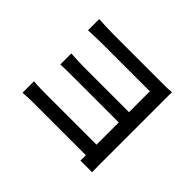

<svg xmlns="http://www.w3.org/2000/svg" viewBox="-151 -970 1257 1257"><g transform="rotate(45 478.0 -341.0)"><path d="M122 -16C143 -18 185 -20 223 -20H705C704 -1 704 18 704 30H812C812 12 811 -15 811 -36V-640C811 -667 811 -695 812 -710C794 -708 763 -707 734 -707H272C234 -707 163 -710 136 -712V-608C162 -610 234 -612 272 -612H705V-419H285C242 -419 195 -422 166 -424V-322C192 -323 242 -324 286 -324H705V-118H223C179 -118 142 -120 122 -122Z"/></g></svg>

Font: GenEiGothic-pro-SemiBold
Style: Regular
Weight: 500
Designer: Ryoko NISHIZUKA (kana & ideographs); Paul D. Hunt (Latin, Greek & Cyrillic); Wenlong ZHANG (bopomofo); Sandoll Communica
Foundry: Adobe Systems Incorporated; o_tamon
Version: Version 1.000.140830